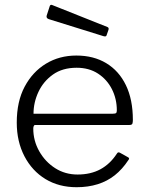

<svg xmlns="http://www.w3.org/2000/svg" viewBox="-20 -772 619 802"><path d="M119 -235Q119 -184 144 -140Q169 -96 210.5 -69.5Q252 -43 304 -43Q359 -43 399.5 -65Q440 -87 468 -130Q471 -135 474 -135.5Q477 -136 481 -134L515 -115Q523 -111 516 -103Q491 -65 459.5 -40Q428 -15 388 -2.5Q348 10 300 10Q226 10 170 -24Q114 -58 82 -119.5Q50 -181 50 -260Q50 -348 83 -410Q116 -472 172 -506Q228 -540 299 -540Q371 -540 424 -508Q477 -476 506 -416Q535 -356 535 -271Q535 -264 533.5 -257Q532 -250 521 -250H126Q123 -250 121 -245.5Q119 -241 119 -235ZM451 -297Q462 -297 465 -300Q468 -303 468 -311Q468 -359 447.5 -399.5Q427 -440 389.5 -464.5Q352 -489 300 -489Q241 -489 201 -460.5Q161 -432 140.5 -388Q120 -344 120 -297ZM188 -747Q191 -754 198 -751L429 -659Q436 -656 433 -647L426 -627Q425 -622 422 -620.5Q419 -619 412 -621L184 -692Q172 -696 175 -707Z"/></svg>

Font: Libre Franklin Light
Style: Regular
Weight: 300
Designer: Pablo Impallari, Rodrigo Fuenzalida, Nhung Nguyen
Foundry: Impallari Type
Version: Version 3.000